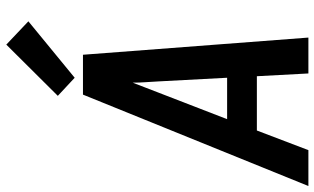

<svg xmlns="http://www.w3.org/2000/svg" viewBox="-230 -806 1025 626"><g transform="rotate(-90 283.0 -492.5)"><path d="M-10 0H107L171 -168H348L357 0H474L418 -735H288ZM208 -265 295 -490Q303 -511 311 -531.5Q319 -552 327 -573Q327 -552 328.5 -531.5Q330 -511 331 -490L343 -265ZM343 -762 527 -913 451 -985 284 -817Z"/></g></svg>

Font: Iosevka Sparkle SmBdObl
Style: Regular
Weight: 600
Italic angle: -9°
Designer: Belleve Invis
Foundry: Belleve Invis
Version: Version 4.5.0; ttfautohint (v1.8.3)